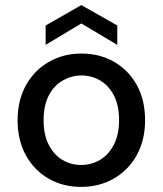

<svg xmlns="http://www.w3.org/2000/svg" viewBox="-20 -721 638 753"><path d="M298 12Q227 12 170.5 -20.5Q114 -53 81.5 -112Q49 -171 49 -249Q49 -328 82 -387Q115 -446 172 -478.5Q229 -511 299 -511Q371 -511 427.5 -478.5Q484 -446 516.5 -387.5Q549 -329 549 -249Q549 -171 516 -112Q483 -53 426 -20.5Q369 12 298 12ZM298 -74Q338 -74 371.5 -93.5Q405 -113 426 -152.5Q447 -192 447 -250Q447 -308 426.5 -347Q406 -386 372.5 -405.5Q339 -425 299 -425Q261 -425 226.5 -405.5Q192 -386 171.5 -347Q151 -308 151 -249Q151 -192 171.5 -152.5Q192 -113 225.5 -93.5Q259 -74 298 -74ZM159 -545V-621L299 -701L440 -621V-545L299 -629Z"/></svg>

Font: DM Sans 20pt Medium
Style: Regular
Weight: 500
Version: Version 4.004;gftools[0.9.30]